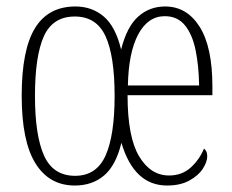

<svg xmlns="http://www.w3.org/2000/svg" viewBox="-20 -563 718 593"><path d="M211 10Q132 10 89.5 -58.5Q47 -127 47 -267Q47 -409 88 -476Q129 -543 213 -543Q264 -543 300.5 -512Q337 -481 354 -410Q372 -481 407 -512Q442 -543 490 -543Q557 -543 596.5 -480.5Q636 -418 636 -296V-269H374Q374 -140 409.5 -80.5Q445 -21 502 -21Q542 -21 569 -45.5Q596 -70 610 -104Q613 -102 616.5 -96.5Q620 -91 620 -80Q620 -63 606.5 -42Q593 -21 565 -5.5Q537 10 496 10Q394 10 355 -122Q338 -52 301.5 -21Q265 10 211 10ZM595 -299Q594 -360 584 -408.5Q574 -457 551 -485Q528 -513 489 -513Q437 -513 407 -457Q377 -401 375 -299ZM212 -20Q278 -20 306 -82.5Q334 -145 334 -267Q334 -390 306 -451Q278 -512 211 -512Q143 -512 115.5 -451Q88 -390 88 -267Q88 -145 116 -82.5Q144 -20 212 -20Z"/></svg>

Font: Noto Serif Tamil ExtraCondensed ExtraLight
Style: Italic
Weight: 200
Width: 2
Italic angle: -12°
Designer: Indian Type Foundry, Tom Grace, and the Monotype Design Team
Foundry: Monotype Imaging Inc.
Version: Version 2.003; ttfautohint (v1.8.4.7-5d5b)